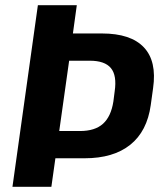

<svg xmlns="http://www.w3.org/2000/svg" viewBox="-20 -720 615 740"><path d="M126 -700H276L261 -591H373Q484 -591 534.5 -537.5Q585 -484 570 -380L561 -315Q547 -214 482 -162Q417 -110 306 -110H187L202 -215H288Q346 -215 377 -243Q408 -271 417 -329L422 -368Q431 -429 407.5 -457.5Q384 -486 326 -486H213L251 -518L178 0H28Z"/></svg>

Font: Pathway Extreme SemiCondensed
Style: Bold Italic
Weight: 700
Width: 4
Italic angle: -8°
Version: Version 1.001;gftools[0.9.26]